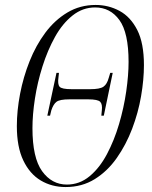

<svg xmlns="http://www.w3.org/2000/svg" viewBox="-20 -744 612 775"><path d="M245 11Q189 11 144.5 -15.5Q100 -42 74 -96.5Q48 -151 48 -235Q48 -297 61 -365Q74 -433 99.5 -497Q125 -561 163 -612Q201 -663 252 -693.5Q303 -724 366 -724Q418 -724 462.5 -700Q507 -676 534 -623Q561 -570 561 -481Q561 -423 549.5 -356Q538 -289 513.5 -224.5Q489 -160 451.5 -106.5Q414 -53 362.5 -21Q311 11 245 11ZM250 1Q301 1 341.5 -32.5Q382 -66 411.5 -121.5Q441 -177 460.5 -243Q480 -309 489.5 -375Q499 -441 499 -494Q499 -612 462 -663Q425 -714 364 -714Q314 -714 273 -681.5Q232 -649 202 -595Q172 -541 151.5 -476Q131 -411 121 -346Q111 -281 111 -227Q111 -107 150 -53Q189 1 250 1ZM171 -277 208 -450H218L216 -432Q212 -404 220.5 -394Q229 -384 269 -384H344Q383 -384 397.5 -394Q412 -404 419 -430L425 -450H435L399 -277H389L391 -298Q394 -323 384.5 -333Q375 -343 336 -343H260Q221 -343 208 -333Q195 -323 187 -298L182 -277Z"/></svg>

Font: Noto Serif Display ExtraCondensed Light
Style: Italic
Weight: 300
Width: 2
Italic angle: -12°
Designer: Monotype Design Team
Foundry: Monotype Imaging Inc.
Version: Version 2.009